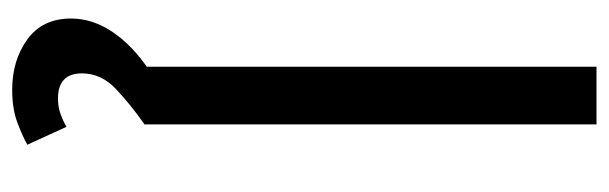

<svg xmlns="http://www.w3.org/2000/svg" viewBox="-356 -412 980 309"><g transform="rotate(90 134.5 -258.0)"><path d="M180.7 -727.5V0H87.9V-727.5ZM125 212.9Q77.6 212.9 43.9 188.5Q10.3 164.1 10.3 118.2Q10.3 83.5 32 51.3Q53.7 19 93.8 -7.8L180.7 0Q148.4 22.5 123.5 46.1Q98.6 69.8 98.6 100.6Q98.6 139.2 139.2 139.2Q152.8 139.2 164.1 135Q175.3 130.9 184.6 125.5L213.4 188.5Q198.7 196.8 177 204.8Q155.3 212.9 125 212.9Z"/></g></svg>

Font: Inter
Style: Regular
Weight: 400
Designer: Rasmus Andersson
Foundry: rsms
Version: Version 4.001;git-9221beed3